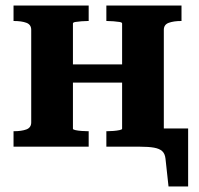

<svg xmlns="http://www.w3.org/2000/svg" viewBox="-20 -531 720 695"><path d="M93 -88V-423Q93 -442 75.5 -448.5Q58 -455 30 -455H29V-511H301V-455H298Q288 -455 275 -454Q262 -453 253 -451.5Q244 -450 244 -446V-65Q244 -62 253 -60Q262 -58 275 -57Q288 -56 298 -56H301V0H29V-56H30Q58 -56 75.5 -62.5Q93 -69 93 -88ZM422 -65V-446Q422 -450 412.5 -451.5Q403 -453 390.5 -454Q378 -455 367 -455H365V-511H637V-455H636Q609 -455 591 -448.5Q573 -442 573 -423V0H365V-56H367Q378 -56 390.5 -57Q403 -58 412.5 -60Q422 -62 422 -65ZM191 -232V-298H482V-232ZM438 0V-66H661V144H590L579 43Q577 25 567 16Q557 7 537.5 3.5Q518 0 487 0Z"/></svg>

Font: Roboto Serif 28pt SemiBold
Style: Regular
Weight: 600
Designer: Greg Gazdowicz
Foundry: Commercial Type
Version: Version 1.008